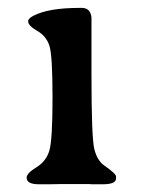

<svg xmlns="http://www.w3.org/2000/svg" viewBox="-20 -476 364 496"><path d="M80.1 0Q48.8 0 48.8 -17.1Q48.8 -28.3 74.2 -43.9Q99.6 -59.6 107.7 -87.6Q115.7 -115.7 115.7 -224.1Q115.7 -332.5 107.7 -357.7Q99.6 -382.8 76.2 -396.2Q52.7 -409.7 52.7 -420.9Q52.7 -428.2 65.9 -435.1Q105 -455.6 185.1 -455.6H191.4Q213.4 -455.6 216.3 -431.2V-283.2Q216.3 -121.1 223.6 -91.1Q231 -61 250 -47.9Q279.8 -27.3 279.8 -20V-15.1Q279.8 0 246.1 0H217.3L210 -0.5H137.7L108.4 0Z"/></svg>

Font: Averia Serif
Style: Regular
Weight: 500
Version: Version 1.0